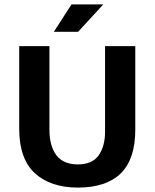

<svg xmlns="http://www.w3.org/2000/svg" viewBox="-20 -839 701 870"><path d="M67 -256V-630H204V-253C204 -201 215 -162 236 -135C257 -108 289 -94 333 -94C376 -94 408 -108 427 -135C446 -162 456 -198 456 -241V-630H593V-251C593 -163 571 -97 528 -54C484 -11 419 11 333 11C250 11 185 -11 138 -54C91 -97 67 -165 67 -256ZM448 -819 334 -695H224L304 -819Z"/></svg>

Font: Holmes&Hills Bold
Style: Bold
Weight: 500
Designer: Noopur Datye, Girish Dalvi, Yashodeep Gholap, Pallavi Karambelkar
Foundry: Ek Type
Version: ""